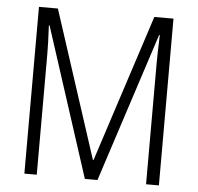

<svg xmlns="http://www.w3.org/2000/svg" viewBox="-51 -767 844 819"><g transform="rotate(5 370.5 -357.0)"><path d="M342 0H396L604 -639H607C605 -583 604 -544 604 -517V0H659V-714H577L372 -84H369L164 -714H83V0H136V-517C136 -545 135 -583 132 -639H135Z"/></g></svg>

Font: Noto Sans Malayalam Condensed Light
Style: Regular
Weight: 300
Width: 3
Designer: Jelle Bosma - Monotype Design Team
Foundry: Monotype Imaging Inc.
Version: Version 2.104